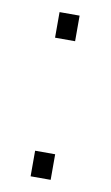

<svg xmlns="http://www.w3.org/2000/svg" viewBox="-63 -511 315 547"><g transform="rotate(10 94.5 -237.5)"><path d="M65 -475H123V-401H65ZM65 0V-74H123V0Z"/></g></svg>

Font: SUSE ExtraLight
Style: Regular
Weight: 250
Designer: Rene Bieder
Foundry: SUSE
Version: Version 1.000